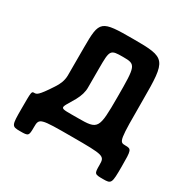

<svg xmlns="http://www.w3.org/2000/svg" viewBox="-228 -1047 1529 1535"><g transform="rotate(30 536.0 -279.5)"><path d="M450 -310V-485C450 -655 453 -660 571 -660C689 -660 692 -651 692 -358C692 -65 687 -56 501 -56C314 -56 335 -44 414 -183C438 -227 451 -270 450 -310ZM939 -56C882 -56 880 -67 880 -441C880 -814 871 -825 571 -825C271 -825 262 -818 262 -568V-310C261 -262 244 -223 218 -184C133 -53 120 -56 97 -56C74 -56 74 -51 74 105C74 261 76 266 154 266C231 266 234 264 234 182C234 99 242 97 536 97C830 97 839 99 839 182C839 264 841 266 919 266C996 266 999 261 999 105C999 -51 997 -56 939 -56Z"/></g></svg>

Font: Hussar Print
Style: Bold
Weight: 700
Foundry: Cannot Into Space Fonts
Version: Version 2.00